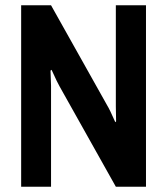

<svg xmlns="http://www.w3.org/2000/svg" viewBox="-20 -706 632 726"><path d="M60 -686H173L385 -308Q395 -292 416 -244L419 -247L418 -304V-686H532V0H418L206 -378Q198 -391 175 -442L171 -439L173 -382V0H60Z"/></svg>

Font: AXENEO7
Style: Regular
Weight: 400
Designer: Hector Gatti, Simon Guibord
Foundry: Omnibus-Type, Jean-Christophe Thérien
Version: Version 1.000